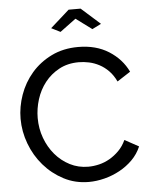

<svg xmlns="http://www.w3.org/2000/svg" viewBox="-61 -966 803 1021"><g transform="rotate(-5 341.0 -455.0)"><path d="M243 -826 344 -916H408L509 -826L461 -802L376 -865L291 -802ZM39 -360Q39 -424 61.5 -487.5Q84 -551 127.5 -601.5Q171 -652 234 -683Q297 -714 377 -714Q472 -714 540 -671Q608 -628 641 -559L570 -513Q554 -547 531.5 -570Q509 -593 482.5 -607Q456 -621 428 -627Q400 -633 373 -633Q314 -633 268.5 -608.5Q223 -584 192 -544.5Q161 -505 145.5 -455.5Q130 -406 130 -356Q130 -300 148.5 -249.5Q167 -199 200 -160Q233 -121 278 -98Q323 -75 376 -75Q404 -75 433.5 -82Q463 -89 490 -104.5Q517 -120 540.5 -143.5Q564 -167 579 -200L654 -159Q637 -119 606.5 -88.5Q576 -58 537.5 -37Q499 -16 456 -5Q413 6 372 6Q299 6 238 -26Q177 -58 132.5 -109.5Q88 -161 63.5 -226.5Q39 -292 39 -360Z"/></g></svg>

Font: PTCRaleway Medium
Style: Regular
Weight: 500
Designer: Matt McInerney, Pablo Impallari, Rodrigo Fuenzalida
Foundry: Matt McInerney, Pablo Impallari, Rodrigo Fuenzalida
Version: Version 3.000g; ttfautohint (v1.5) -l 8 -r 28 -G 28 -x 14 -D